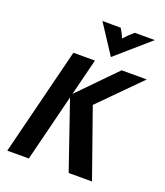

<svg xmlns="http://www.w3.org/2000/svg" viewBox="-152 -944 900 1047"><g transform="rotate(20 298.5 -421.0)"><path d="M370.8 0 232.6 -402.1 450.7 -625H596.5L367.4 -393.8L506.2 0ZM14.6 0 170.8 -625H295.8L139.6 0ZM370.8 -672.9 260.4 -841.7H366Q374.3 -829.2 380.6 -816.7Q386.8 -804.2 393.8 -788.9Q407.6 -804.2 420.5 -816.7Q433.3 -829.2 447.9 -841.7H564.6Z"/></g></svg>

Font: Afacad
Style: Italic
Weight: 400
Italic angle: -14°
Designer: Kristian Moeller
Foundry: Dicotype
Version: Version 1.000